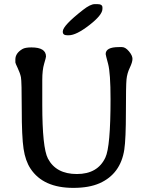

<svg xmlns="http://www.w3.org/2000/svg" viewBox="-20 -912 726 927"><path d="M312 -741.7H304.7Q283.2 -741.7 283.2 -758.3V-760.3Q283.2 -788.1 380.9 -864.3Q416.5 -892.1 437.5 -892.1H450.2Q474.6 -892.1 474.6 -876V-869.1Q474.6 -839.8 411.4 -790.8Q348.1 -741.7 312 -741.7ZM131.8 -683.1Q202.1 -683.1 202.1 -639.2Q202.1 -634.3 193.1 -604.2Q184.1 -574.2 184.1 -525.4V-406.7Q184.1 -198.7 211.4 -146.5Q250.5 -71.8 351.1 -71.8Q451.7 -71.8 488.8 -151.4Q513.7 -203.6 513.7 -433.1Q513.7 -559.6 502 -603.3Q490.2 -647 490.2 -650.9Q490.2 -684.6 553.2 -684.6H569.3Q585.4 -684.6 602.5 -664.3Q619.6 -644 619.6 -627.9Q619.6 -611.8 606.7 -585Q593.8 -558.1 590.8 -528.8Q587.9 -499.5 587.9 -370.6Q587.9 -241.7 580.1 -189.5Q562 -72.3 460.9 -27.3Q410.2 -4.9 334 -4.9Q188.5 -4.9 127.4 -97.7Q102.5 -135.3 93.8 -193.4Q85 -251.5 85 -385.5Q85 -519.5 81.1 -539.1Q77.1 -558.6 65.7 -582.8Q54.2 -606.9 54.2 -610.4V-625Q54.2 -655.3 88.4 -675.3Q101.6 -683.1 131.8 -683.1Z"/></svg>

Font: Averia Libre Light
Style: Regular
Weight: 300
Version: Version 1.002